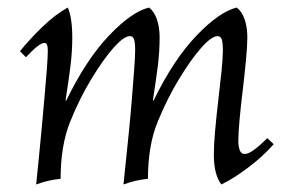

<svg xmlns="http://www.w3.org/2000/svg" viewBox="-20 -475 769 510"><path d="M76 15Q78 -6 82 -43.5Q86 -81 90 -126Q94 -171 98 -214.5Q102 -258 104.5 -292Q107 -326 107 -341Q107 -361 98 -361Q84 -361 49 -323L33 -339Q59 -371 92.5 -403.5Q126 -436 160 -455Q166 -442 169 -421.5Q172 -401 172 -376Q172 -337 167 -298Q162 -259 154 -208H156Q209 -317 269.5 -380.5Q330 -444 376 -455Q390 -444 397 -423Q404 -402 404 -376Q404 -337 399 -298Q394 -259 386 -208H388Q441 -317 502 -380.5Q563 -444 609 -455Q623 -444 630 -423Q637 -402 637 -376Q637 -354 633.5 -316.5Q630 -279 625 -237.5Q620 -196 616.5 -159Q613 -122 613 -99Q613 -88 616.5 -77Q620 -66 630 -66Q640 -66 655.5 -77.5Q671 -89 690 -108L707 -92Q679 -60 640 -30.5Q601 -1 568 15Q548 -11 548 -64Q548 -90 551.5 -129Q555 -168 560 -210Q565 -252 568.5 -287Q572 -322 572 -341Q572 -362 569 -370.5Q566 -379 558 -379Q542 -379 514.5 -348Q487 -317 455 -264Q425 -215 399 -152Q373 -89 373 0Q340 3 308 15Q310 -6 314 -43.5Q318 -81 322.5 -126Q327 -171 330.5 -214.5Q334 -258 336.5 -292Q339 -326 339 -341Q339 -362 336 -370.5Q333 -379 325 -379Q309 -379 281.5 -348Q254 -317 222 -264Q192 -215 166.5 -152Q141 -89 141 0Q108 3 76 15Z"/></svg>

Font: Bona Nova SC
Style: Italic
Weight: 400
Italic angle: -4°
Designer: Mateusz Machalski
Foundry: Capitalics
Version: Version 4.001; ttfautohint (v1.8.4.7-5d5b)